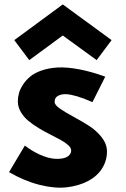

<svg xmlns="http://www.w3.org/2000/svg" viewBox="-20 -836 570 872"><path d="M44.9 -653.8 265.1 -815.9 486.8 -653.8 418.9 -563 265.1 -674.8 112.8 -563ZM21 -54.2 92.8 -174.8Q127 -148.9 160.4 -134Q193.8 -119.1 219 -116Q244.1 -112.8 263.7 -116.5Q283.2 -120.1 293.2 -129.9Q303.2 -139.6 303.2 -152.8Q303.2 -164.6 289.8 -176.8Q276.4 -189 255.1 -200.7Q233.9 -212.4 208 -225.3Q182.1 -238.3 156.2 -253.9Q130.4 -269.5 109.1 -286.9Q87.9 -304.2 74.5 -327.4Q61 -350.6 61 -376Q61 -394.5 66.4 -413.6Q71.8 -432.6 85.2 -452.9Q98.6 -473.1 118.9 -489.5Q139.2 -505.9 171.1 -516.6Q203.1 -527.3 242.7 -529.5Q282.2 -531.7 337.9 -521.5Q393.6 -511.2 458 -487.8L399.9 -372.1Q360.8 -389.6 329.8 -398.7Q298.8 -407.7 280.3 -408.2Q261.7 -408.7 249.5 -403.6Q237.3 -398.4 232.7 -390.9Q228 -383.3 228 -373Q228 -359.4 252.4 -342.5Q276.9 -325.7 311.8 -306.9Q346.7 -288.1 381.8 -266.1Q417 -244.1 441.4 -213.1Q465.8 -182.1 465.8 -147.9Q465.8 -106 443.4 -70.6Q420.9 -35.2 379.2 -13.4Q337.4 8.3 283.4 14.6Q229.5 21 160.4 3.7Q91.3 -13.7 21 -54.2Z"/></svg>

Font: Hussar Preview
Style: Bold
Weight: 700
Foundry: Cannot Into Space Fonts, PlusOne Fonts
Version: Version 2.29RC2 "Millennial"